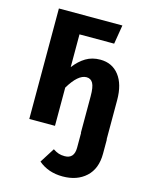

<svg xmlns="http://www.w3.org/2000/svg" viewBox="-113 -600 684 888"><g transform="rotate(15 229.0 -156.0)"><path d="M428 -1V67Q428 139 385.5 178Q343 217 274 217Q205 217 158 177L203 106Q218 116 230.5 120Q243 124 259 124Q305 124 305 71V0H304V-175Q304 -219 294 -237Q284 -255 263 -255Q223 -255 180 -183V0H57V-529H361L346 -438H180V-281Q205 -314 235 -332Q265 -350 304 -350Q361 -350 394 -307.5Q427 -265 427 -189V-1Z"/></g></svg>

Font: Fira Sans Extra Condensed Medium
Style: Regular
Weight: 500
Width: 1
Designer: Carrois Corporate & Edenspiekermann AG
Foundry: Carrois Corporate GbR & Edenspiekermann AG
Version: Version 4.203